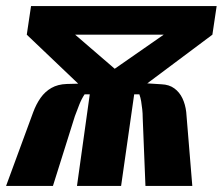

<svg xmlns="http://www.w3.org/2000/svg" viewBox="-37 -611 732 631"><path d="M-17 0 72 -242Q82 -269 96.5 -289.5Q111 -310 132 -322Q153 -334 182 -335L220 -336L51 -497L65 -591H675L661 -497L447 -337L494 -334Q519 -333 536 -320.5Q553 -308 562.5 -288Q572 -268 575 -243L595 0H441L432 -224Q432 -238 430.5 -251.5Q429 -265 427 -277.5Q425 -290 421 -301H404L361 0H216L258 -301H241Q231 -286 223.5 -267Q216 -248 209 -229L137 0ZM340 -385 501 -497H210Z"/></svg>

Font: Alumni Sans ExtraBold
Style: Italic
Weight: 800
Italic angle: -8°
Designer: Robert E. Leuschke
Foundry: Robert E. Leuschke
Version: Version 1.016